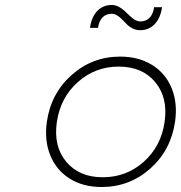

<svg xmlns="http://www.w3.org/2000/svg" viewBox="-20 -749 725 770"><path d="M168 -261.2Q184.6 -375 267.6 -448.5Q350.6 -522 461.9 -522Q535.6 -522 589.6 -488.8Q643.6 -455.6 668.2 -395.8Q692.9 -335.9 682.1 -261.2Q665.5 -146.5 582.5 -72.8Q499.5 1 387.2 1Q314 1 260.3 -32.2Q206.5 -65.4 181.9 -125.5Q157.2 -185.5 168 -261.2ZM392.1 -38.1Q486.8 -38.1 556.4 -100.1Q626 -162.1 640.1 -259.8Q654.3 -357.4 602.5 -419.7Q550.8 -481.9 456.1 -481.9Q361.8 -481.9 292 -419.7Q222.2 -357.4 208 -259.8Q193.8 -162.1 245.8 -100.1Q297.9 -38.1 392.1 -38.1ZM340.8 -637.2Q347.2 -681.2 370.1 -705.1Q393.1 -729 428.2 -729Q442.4 -729 455.6 -722.2Q468.8 -715.3 479 -705.8Q489.3 -696.3 499.3 -686.5Q509.3 -676.8 520.5 -669.9Q531.7 -663.1 543 -663.1Q565.9 -663.1 580.1 -678Q594.2 -692.9 598.1 -720.2H629.9Q623.5 -676.3 600.3 -652.1Q577.1 -627.9 542 -627.9Q525.9 -627.9 512.2 -634.8Q498.5 -641.6 488.8 -651.4Q479 -661.1 470 -670.7Q460.9 -680.2 450.2 -687Q439.5 -693.8 428.2 -693.8Q405.3 -693.8 391.1 -679.2Q377 -664.6 373 -637.2Z"/></svg>

Font: Trueno UltraLight
Style: Italic
Weight: 250
Designer: Julieta Ulanovsky
Foundry: Julieta Ulanovsky
Version: Version 3.001b | FøM Fix